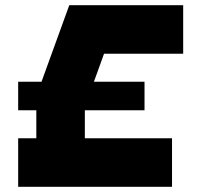

<svg xmlns="http://www.w3.org/2000/svg" viewBox="-20 -720 776 740"><path d="M50 0V-187H120V-295H50V-405H140L247 -700H686V-513H381L342 -405H537V-295H307V-187H643V0Z"/></svg>

Font: Clickuper
Style: Bold
Weight: 700
Designer: Denis Ignatov
Foundry: Denis Ignatov
Version: Version 1.10 April 16, 2021